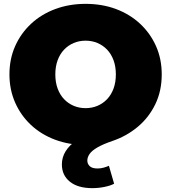

<svg xmlns="http://www.w3.org/2000/svg" viewBox="-20 -736 888 996"><path d="M459 240Q384 240 342.5 206.5Q301 173 301 117Q301 80 320.5 48.5Q340 17 377.5 -8Q415 -33 468 -49L480 13Q461 14 448 15Q435 16 424 16Q339 16 266.5 -11Q194 -38 141 -87.5Q88 -137 58.5 -204Q29 -271 29 -350Q29 -430 58.5 -496.5Q88 -563 141 -612.5Q194 -662 266.5 -689Q339 -716 424 -716Q510 -716 582 -689Q654 -662 707 -612.5Q760 -563 789.5 -496.5Q819 -430 819 -350Q819 -264 785.5 -195Q752 -126 694.5 -78Q637 -30 564 -5Q514 12 485 29Q456 46 444.5 63Q433 80 433 97Q433 114 445.5 126Q458 138 486 138Q503 138 518.5 133.5Q534 129 545 124L572 217Q554 227 522.5 233.5Q491 240 459 240ZM424 -175Q457 -175 485.5 -187Q514 -199 535.5 -221.5Q557 -244 569 -276.5Q581 -309 581 -350Q581 -391 569 -423.5Q557 -456 535.5 -478.5Q514 -501 485.5 -513Q457 -525 424 -525Q391 -525 362.5 -513Q334 -501 312.5 -478.5Q291 -456 279 -423.5Q267 -391 267 -350Q267 -309 279 -276.5Q291 -244 312.5 -221.5Q334 -199 362.5 -187Q391 -175 424 -175Z"/></svg>

Font: MOST Montserrat Black
Style: Regular
Weight: 900
Designer: Julieta Ulanovsky
Foundry: Julieta Ulanovsky
Version: Version 8.000;March 11, 2024;FontCreator 15.0.0.2926 64-bit